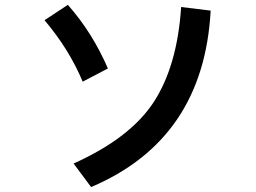

<svg xmlns="http://www.w3.org/2000/svg" viewBox="-20 -717 1040 781"><path d="M161.1 -634.8 255.9 -697.3Q355.5 -585 418.9 -438.5L316.4 -384.8Q260.7 -517.6 161.1 -634.8ZM279.3 -51.8Q509.8 -155.3 605.5 -302.2Q701.2 -449.2 716.8 -688.5L836.9 -673.8Q808.6 -150.4 350.6 43.9Z"/></svg>

Font: Gothic A1
Style: Bold
Weight: 700
Version: Version 2.50